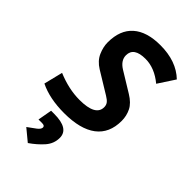

<svg xmlns="http://www.w3.org/2000/svg" viewBox="-296 -792 1178 1178"><g transform="rotate(45 293.0 -203.0)"><path d="M229 9.8Q102.5 9.8 15.1 -33.2L45.4 -156.2Q145.5 -114.3 238.3 -114.3Q377.4 -114.3 377.4 -189.9Q377.4 -208.5 367.7 -221.4Q357.9 -234.4 335 -248L193.4 -334.5Q147.5 -362.8 129.2 -404.8Q110.8 -446.8 110.8 -486.8Q110.8 -593.3 172.9 -648.2Q234.9 -703.1 352.5 -703.1Q491.2 -703.1 571.8 -625.5L501 -517.1Q426.3 -579.1 346.7 -579.1Q246.1 -579.1 246.1 -509.8Q246.1 -465.3 295.4 -434.6L426.3 -354.5Q475.6 -324.7 494.1 -287.4Q512.7 -250 512.7 -206.1Q512.7 -99.6 440.7 -44.9Q368.7 9.8 229 9.8ZM201.2 296.9 125 233.9Q155.3 212.4 177.5 195.6Q199.7 178.7 199.7 163.6Q199.7 148.4 177.2 148.4H145.5L162.1 55.7H189Q317.9 55.7 317.9 135.7Q317.9 186 283.7 224.9Q249.5 263.7 201.2 296.9Z"/></g></svg>

Font: CaskaydiaCove NF
Style: Bold Italic
Weight: 700
Italic angle: -10°
Designer: Aaron Bell
Foundry: Saja Typeworks
Version: Version 2111.001; VTT 6.35;Nerd Fonts 3.2.1